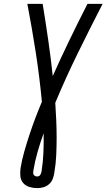

<svg xmlns="http://www.w3.org/2000/svg" viewBox="-20 -755 549 990"><path d="M172 215Q151 215 131.5 209Q112 203 99.5 188.5Q87 174 85 153.5Q83 133 86 112Q93 69 105.5 25.5Q118 -18 132 -60.5Q146 -103 162 -145.5Q178 -188 196 -230Q184 -358 164.5 -484Q145 -610 121 -735H200Q215 -643 228.5 -550Q242 -457 252 -363Q294 -457 339 -550Q384 -643 431 -735H509Q444 -609 381.5 -481.5Q319 -354 265 -225Q268 -180 270 -135.5Q272 -91 272 -46Q272 -1 270 44.5Q268 90 260 136Q258 151 252 167Q246 183 233 194.5Q220 206 204 210.5Q188 215 172 215ZM172 155Q176 155 180.5 153Q185 151 187.5 147Q190 143 191.5 138.5Q193 134 194 130Q202 80 204 30.5Q206 -19 205 -68Q188 -21 174 27.5Q160 76 152 125Q151 130 151 135.5Q151 141 153.5 145.5Q156 150 161 152.5Q166 155 172 155Z"/></svg>

Font: Iosevka SS04
Style: Italic
Weight: 400
Italic angle: -9°
Monospace: yes
Designer: Belleve Invis
Foundry: Belleve Invis
Version: Version 19.0.0; ttfautohint (v1.8.4)